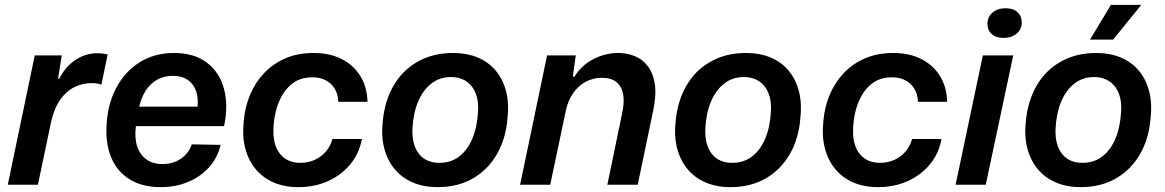

<svg xmlns="http://www.w3.org/2000/svg" viewBox="-20 -760 4794 790"><path d="M12 0 123 -532H234L219 -436H224Q248 -485 290 -513Q332 -541 379 -541Q393 -541 404 -539.5Q415 -538 423 -536L397 -411Q391 -415 379.5 -416.5Q368 -418 356 -418Q320 -418 287 -402Q254 -386 229 -351.5Q204 -317 191 -262L136 0Z M641 10Q567 10 516 -20.5Q465 -51 440 -106.5Q415 -162 418 -236Q421 -326 456.5 -395Q492 -464 553.5 -503Q615 -542 696 -542Q779 -542 831 -502.5Q883 -463 901.5 -395Q920 -327 902 -241H539Q533 -192 544.5 -157.5Q556 -123 582.5 -104Q609 -85 648 -85Q693 -85 725 -107.5Q757 -130 769 -166L888 -164Q875 -110 839.5 -71Q804 -32 753 -11Q702 10 641 10ZM550 -309 540 -321H801L791 -308Q798 -350 788 -381.5Q778 -413 753.5 -430.5Q729 -448 690 -448Q655 -448 626.5 -432Q598 -416 578.5 -385.5Q559 -355 550 -309Z M1207 10Q1151 10 1106.5 -9Q1062 -28 1032 -64Q1002 -100 989 -150Q976 -200 983 -263Q988 -321 1009.5 -371.5Q1031 -422 1068 -460.5Q1105 -499 1155.5 -520.5Q1206 -542 1270 -542Q1337 -542 1386 -517Q1435 -492 1463 -446.5Q1491 -401 1492 -341H1372Q1371 -372 1357.5 -394.5Q1344 -417 1320.5 -429.5Q1297 -442 1265 -442Q1225 -442 1196 -425Q1167 -408 1147 -377.5Q1127 -347 1116.5 -308Q1106 -269 1105 -225Q1104 -181 1117.5 -151Q1131 -121 1156 -105.5Q1181 -90 1215 -90Q1248 -90 1274.5 -102Q1301 -114 1320 -135.5Q1339 -157 1348 -188H1469Q1458 -128 1421 -83.5Q1384 -39 1329 -14.5Q1274 10 1207 10Z M1780 10Q1724 10 1679 -9Q1634 -28 1604 -64Q1574 -100 1561 -150Q1548 -200 1555 -262Q1563 -345 1599.5 -408Q1636 -471 1699 -506.5Q1762 -542 1844 -542Q1901 -542 1945.5 -523.5Q1990 -505 2020 -469Q2050 -433 2062.5 -383.5Q2075 -334 2068 -272Q2061 -188 2024 -124.5Q1987 -61 1925 -25.5Q1863 10 1780 10ZM1788 -90Q1836 -90 1870.5 -117Q1905 -144 1924.5 -192Q1944 -240 1947 -303Q1949 -337 1941.5 -363Q1934 -389 1919.5 -406.5Q1905 -424 1884 -433.5Q1863 -443 1836 -443Q1789 -443 1754.5 -416Q1720 -389 1700 -341Q1680 -293 1677 -229Q1676 -195 1683 -169.5Q1690 -144 1704.5 -126Q1719 -108 1740 -99Q1761 -90 1788 -90Z M2120 0 2231 -532H2349L2337 -445H2344Q2373 -492 2422 -517Q2471 -542 2523 -542Q2560 -542 2592 -529Q2624 -516 2646 -487Q2668 -458 2674.5 -412.5Q2681 -367 2667 -302L2604 0H2479L2539 -290Q2550 -339 2544 -372Q2538 -405 2516 -422.5Q2494 -440 2456 -440Q2421 -440 2390 -423.5Q2359 -407 2338 -376.5Q2317 -346 2308 -304L2244 0Z M2985 10Q2929 10 2884 -9Q2839 -28 2809 -64Q2779 -100 2766 -150Q2753 -200 2760 -262Q2768 -345 2804.5 -408Q2841 -471 2904 -506.5Q2967 -542 3049 -542Q3106 -542 3150.5 -523.5Q3195 -505 3225 -469Q3255 -433 3267.5 -383.5Q3280 -334 3273 -272Q3266 -188 3229 -124.5Q3192 -61 3130 -25.5Q3068 10 2985 10ZM2993 -90Q3041 -90 3075.5 -117Q3110 -144 3129.5 -192Q3149 -240 3152 -303Q3154 -337 3146.5 -363Q3139 -389 3124.5 -406.5Q3110 -424 3089 -433.5Q3068 -443 3041 -443Q2994 -443 2959.5 -416Q2925 -389 2905 -341Q2885 -293 2882 -229Q2881 -195 2888 -169.5Q2895 -144 2909.5 -126Q2924 -108 2945 -99Q2966 -90 2993 -90Z M3592 10Q3536 10 3491.5 -9Q3447 -28 3417 -64Q3387 -100 3374 -150Q3361 -200 3368 -263Q3373 -321 3394.5 -371.5Q3416 -422 3453 -460.5Q3490 -499 3540.5 -520.5Q3591 -542 3655 -542Q3722 -542 3771 -517Q3820 -492 3848 -446.5Q3876 -401 3877 -341H3757Q3756 -372 3742.5 -394.5Q3729 -417 3705.5 -429.5Q3682 -442 3650 -442Q3610 -442 3581 -425Q3552 -408 3532 -377.5Q3512 -347 3501.5 -308Q3491 -269 3490 -225Q3489 -181 3502.5 -151Q3516 -121 3541 -105.5Q3566 -90 3600 -90Q3633 -90 3659.5 -102Q3686 -114 3705 -135.5Q3724 -157 3733 -188H3854Q3843 -128 3806 -83.5Q3769 -39 3714 -14.5Q3659 10 3592 10Z M3912 0 4024 -532H4149L4036 0ZM4109 -604Q4078 -604 4060.5 -620Q4043 -636 4043 -662Q4043 -690 4063.5 -708Q4084 -726 4118 -726Q4149 -726 4166.5 -710Q4184 -694 4184 -668Q4184 -640 4163.5 -622Q4143 -604 4109 -604Z M4426 10Q4370 10 4325 -9Q4280 -28 4250 -64Q4220 -100 4207 -150Q4194 -200 4201 -262Q4209 -345 4245.5 -408Q4282 -471 4345 -506.5Q4408 -542 4490 -542Q4547 -542 4591.5 -523.5Q4636 -505 4666 -469Q4696 -433 4708.5 -383.5Q4721 -334 4714 -272Q4707 -188 4670 -124.5Q4633 -61 4571 -25.5Q4509 10 4426 10ZM4434 -90Q4482 -90 4516.5 -117Q4551 -144 4570.5 -192Q4590 -240 4593 -303Q4595 -337 4587.5 -363Q4580 -389 4565.5 -406.5Q4551 -424 4530 -433.5Q4509 -443 4482 -443Q4435 -443 4400.5 -416Q4366 -389 4346 -341Q4326 -293 4323 -229Q4322 -195 4329 -169.5Q4336 -144 4350.5 -126Q4365 -108 4386 -99Q4407 -90 4434 -90ZM4465 -597 4551 -740H4676L4560 -597Z"/></svg>

Font: Mona Sans ExtraLight SemiBold
Style: Italic
Weight: 600
Italic angle: -11.6951°
Version: Version 2.000